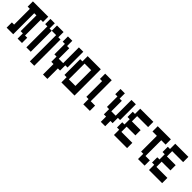

<svg xmlns="http://www.w3.org/2000/svg" viewBox="313 -2217 3875 3875"><g transform="rotate(45 2250.0 -280.0)"><path d="M0 20V-130H63V-580H0V-730H438V-580H375V-130H438V20H313V-130H250V-580H188V20Z M625 -580H688V20H563V-580H500V-730H625ZM938 -580V170H813V-580H688V-730H875V-580Z M1188 170V-130H1125V-280H1063V-580H1000V-730H1125V-580H1188V-280H1313V-730H1438V-280H1375V-130H1313V170Z M1563 20V-130H1500V-580H1563V-730H1938V20ZM1625 -130H1813V-580H1625Z M2188 20V-130H2125V-580H2063V-730H2250V-130H2375V20Z M2688 20V-130H2625V-280H2563V-580H2500V-730H2625V-580H2688V-280H2813V-730H2938V-280H2875V-130H2813V20Z M3063 20V-130H3000V-280H3063V-430H3000V-580H3063V-730H3438V-580H3125V-430H3375V-280H3125V-130H3438V20Z M3750 20V-130H3688V-580H3563V-730H3938V-580H3813V-130H3938V20Z M4063 20V-130H4000V-280H4063V-430H4000V-580H4063V-730H4438V-580H4125V-430H4375V-280H4125V-130H4438V20Z"/></g></svg>

Font: 2P VHS
Style: Regular
Weight: 400
Designer: CodeMan38
Foundry: CodeMan38
Version: Version 3.000